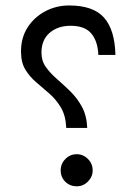

<svg xmlns="http://www.w3.org/2000/svg" viewBox="-20 -672 491 692"><path d="M55.7 -486.3Q55.7 -536.6 79.8 -573.7Q104 -610.8 143.6 -631.6Q183.1 -652.3 229 -652.3Q316.4 -652.3 355.2 -608.2Q394 -564 396 -474.1H334.5Q332.5 -522.9 309.3 -551Q286.1 -579.1 234.4 -579.1Q188.5 -579.1 158.9 -553.7Q129.4 -528.3 129.4 -481.9Q129.4 -452.6 145.5 -430.2Q161.6 -407.7 185.5 -387Q209.5 -366.2 233.9 -342.3Q258.3 -318.4 275.4 -286.9Q292.5 -255.4 294.4 -210.9H218.8Q216.8 -255.4 199.7 -284.2Q182.6 -313 158.7 -334Q134.8 -355 111.1 -375Q87.4 -395 71.5 -420.9Q55.7 -446.8 55.7 -486.3ZM198.7 -58.1Q198.7 -82 215.8 -99.1Q232.9 -116.2 256.3 -116.2Q279.8 -116.2 296.9 -99.1Q314 -82 314 -58.1Q314 -34.7 296.9 -17.6Q279.8 -0.5 256.3 -0.5Q232.4 -0.5 215.6 -16.8Q198.7 -33.2 198.7 -58.1Z"/></svg>

Font: Vazir Light FD-UI
Style: Light-FD-UI
Weight: 300
Designer: Saber Rastikerdar
Foundry: Saber Rastikerdar
Version: Version 30.1.0